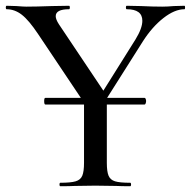

<svg xmlns="http://www.w3.org/2000/svg" viewBox="-22 -645 661 665"><path d="M617 -613Q583 -613 544 -582.5Q505 -552 473 -502L349 -306H479Q481 -306 482.5 -302.5Q484 -299 484 -295Q484 -291 482.5 -287Q481 -283 479 -283H348V-81Q348 -51 354 -36.5Q360 -22 376.5 -17Q393 -12 429 -12Q432 -12 432 -6Q432 0 429 0Q398 0 380 -1L308 -2L238 -1Q220 0 187 0Q184 0 184 -6Q184 -12 187 -12Q223 -12 240 -17Q257 -22 263 -36.5Q269 -51 269 -81V-283H135Q131 -283 131 -295Q131 -306 135 -306H258L110 -527Q78 -575 53.5 -594Q29 -613 1 -613Q-2 -613 -2 -619Q-2 -625 1 -625L35 -624Q59 -622 69 -622Q102 -622 158 -624L217 -625Q220 -625 220 -619Q220 -613 217 -613Q171 -613 171 -589Q171 -578 182 -561L336 -331L447 -508Q471 -547 471 -573Q471 -613 417 -613Q414 -613 414 -619Q414 -625 417 -625L466 -624Q506 -622 540 -622Q558 -622 580 -624L617 -625Q619 -625 619 -619Q619 -613 617 -613Z"/></svg>

Font: Cormorant SC Medium
Style: Regular
Weight: 500
Designer: Christian Thalmann (Catharsis Fonts)
Version: Version 3.000